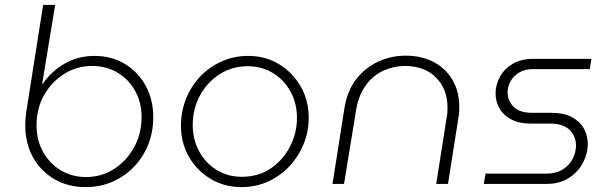

<svg xmlns="http://www.w3.org/2000/svg" viewBox="-20 -750 2486 783"><path d="M330 13Q256 13 200 -20.5Q144 -54 113.5 -110.5Q83 -167 83 -239Q83 -253 84 -266Q85 -279 87 -293L156 -730H205L152 -408H154Q190 -460 244.5 -491Q299 -522 365 -522Q435 -522 489 -489.5Q543 -457 574 -400.5Q605 -344 605 -272Q605 -212 584.5 -160.5Q564 -109 526.5 -70Q489 -31 439 -9Q389 13 330 13ZM331 -28Q392 -28 442 -59Q492 -90 523 -142.5Q554 -195 557 -259Q560 -324 534 -374Q508 -424 461.5 -452.5Q415 -481 356 -481Q294 -481 242.5 -449Q191 -417 160 -362.5Q129 -308 129 -238Q129 -179 155.5 -131Q182 -83 228 -55.5Q274 -28 331 -28Z M964 13Q895 13 839 -20.5Q783 -54 750.5 -110.5Q718 -167 718 -237Q718 -296 739 -348Q760 -400 797.5 -439Q835 -478 885 -500Q935 -522 992 -522Q1062 -522 1117.5 -488.5Q1173 -455 1206 -398Q1239 -341 1239 -269Q1239 -213 1218 -162Q1197 -111 1160.5 -72Q1124 -33 1074 -10Q1024 13 964 13ZM966 -29Q1034 -29 1084 -63Q1134 -97 1162.5 -152Q1191 -207 1191 -269Q1191 -329 1164.5 -377Q1138 -425 1092.5 -452.5Q1047 -480 990 -480Q927 -480 876 -447.5Q825 -415 795.5 -360.5Q766 -306 766 -240Q766 -181 792 -133Q818 -85 863.5 -57Q909 -29 966 -29Z M1336 0 1384 -305Q1395 -378 1432 -426Q1469 -474 1522 -498.5Q1575 -523 1634 -523Q1701 -523 1750.5 -496Q1800 -469 1826.5 -422Q1853 -375 1853 -315Q1853 -305 1852.5 -294.5Q1852 -284 1850 -273L1807 0H1759L1802 -274Q1804 -284 1804.5 -293Q1805 -302 1805 -311Q1805 -386 1758.5 -433.5Q1712 -481 1630 -481Q1586 -481 1544 -462Q1502 -443 1472 -402.5Q1442 -362 1432 -300L1383 0Z M1953 0 1960 -42H2209Q2248 -42 2275 -59Q2302 -76 2315.5 -102.5Q2329 -129 2329 -157Q2329 -193 2303.5 -219.5Q2278 -246 2224 -246H2144Q2097 -246 2065 -263Q2033 -280 2017 -308Q2001 -336 2001 -369Q2001 -404 2018.5 -436.5Q2036 -469 2070.5 -489.5Q2105 -510 2154 -510H2392L2385 -468H2152Q2120 -468 2097 -454Q2074 -440 2062 -418.5Q2050 -397 2050 -373Q2050 -340 2074 -315Q2098 -290 2150 -290H2227Q2279 -290 2312 -272.5Q2345 -255 2361 -226Q2377 -197 2377 -163Q2377 -123 2357 -85.5Q2337 -48 2299.5 -24Q2262 0 2209 0Z"/></svg>

Font: MuseoModerno Thin ExtraLight
Style: Italic
Weight: 250
Italic angle: -9°
Version: Version 1.003